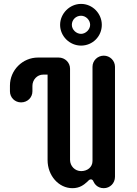

<svg xmlns="http://www.w3.org/2000/svg" viewBox="-20 -960 705 989"><path d="M514.6 -673.3C482.4 -673.3 456.5 -647.5 456.5 -616.2V-130.9C456.5 -98.1 429.2 -78.6 397.9 -78.6C366.2 -78.6 340.8 -104.5 340.8 -136.7V-606.4C340.8 -637.7 314.9 -663.6 282.2 -663.6H175.8C96.2 -663.6 31.2 -598.6 31.2 -519V-489.7C31.2 -457.5 56.6 -432.6 88.4 -432.6C121.6 -432.6 147 -457.5 147 -489.7V-517.6C147 -548.8 170.9 -575.7 202.6 -575.7H225.1V-135.3C225.1 -55.7 282.2 9.3 353 9.3C390.1 9.3 411.6 -7.3 429.7 -23.9C435.5 -29.8 440.4 -36.1 448.2 -36.1C456.5 -36.1 459.5 -29.3 461.9 -23.9C465.8 -15.6 480 9.3 514.6 9.3C546.4 9.3 572.3 -16.1 572.3 -49.3V-616.2C572.3 -647.5 546.4 -673.3 514.6 -673.3ZM397.5 -725.1C457 -725.1 504.4 -772.5 504.4 -832C504.4 -890.1 457 -939.9 397.5 -939.9C338.9 -939.9 289.6 -890.1 289.6 -832C289.6 -773.4 338.9 -725.1 397.5 -725.1ZM397.5 -878.9C422.4 -878.9 444.3 -856.9 444.3 -832C444.3 -808.1 421.4 -785.6 397.5 -785.6C373 -785.6 350.1 -807.1 350.1 -832C350.1 -857.9 370.6 -878.9 397.5 -878.9Z"/></svg>

Font: Supermercado One
Style: Regular
Weight: 400
Designer: James Grieshaber
Foundry: James Grieshaber
Version: Version 1.002